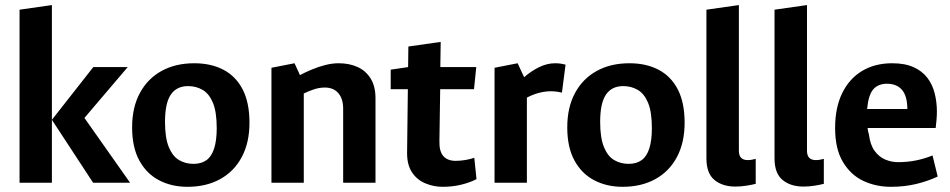

<svg xmlns="http://www.w3.org/2000/svg" viewBox="-20 -711 3698 747"><path d="M342.3 0 181.9 -244.9 343 -450H476.9L308.5 -252.2L486.1 0ZM56.1 0V-673.3L181.9 -691.3V0Z M709.2 15.8Q647.2 15.8 598.6 -9.8Q549.9 -35.3 522 -86.6Q494 -137.9 494 -215.5Q494 -293.5 524.3 -349.3Q554.5 -405.2 608.7 -435Q662.8 -464.9 735.7 -464.9Q801.3 -464.9 849.5 -439.5Q897.7 -414.2 924.2 -362.9Q950.6 -311.6 950.6 -233.5Q950.6 -156.5 920.9 -100.4Q891.1 -44.3 836.9 -14.3Q782.7 15.8 709.2 15.8ZM732.9 -73.5Q763.3 -73.5 783.4 -88Q803.4 -102.5 813.3 -133.7Q823.2 -164.8 823.2 -212.5Q823.2 -274.9 808.6 -310.6Q793.9 -346.3 768.6 -361.1Q743.3 -376 711.9 -376Q666.9 -376 644.4 -342.7Q622 -309.4 622 -236.5Q622 -175 636.6 -139.1Q651.3 -103.2 676.4 -88.3Q701.4 -73.5 732.9 -73.5Z M1036.1 0V-447.3L1125.9 -464.9L1147 -418.8Q1167.6 -429.8 1193 -440.4Q1218.4 -451.1 1245.4 -458Q1272.4 -464.9 1297.8 -464.9Q1339.7 -464.9 1371.9 -450Q1404 -435.1 1422.5 -404.8Q1440.9 -374.5 1440.9 -329V0H1315.1V-287.9Q1315.1 -326.4 1296.5 -348.4Q1277.9 -370.4 1243.7 -370.4Q1222.4 -370.4 1201 -363.2Q1179.5 -356 1161.9 -347.3V0Z M1702.1 15.8Q1666.7 15.8 1634.6 2.2Q1602.4 -11.3 1583.1 -40.2Q1563.8 -69.1 1563.8 -115.4L1566.8 -364H1500.1V-440L1567.8 -450L1568.8 -530L1694.6 -548L1693.1 -450H1832.9L1824.2 -364H1692.6L1689.6 -162.2Q1688.6 -122 1705 -103.6Q1721.4 -85.2 1752.6 -85.2Q1772.5 -85.2 1791.8 -88.7Q1811.1 -92.2 1825.3 -97.1L1833.9 -14.1Q1810.5 -1.5 1776.3 7.1Q1742.1 15.8 1702.1 15.8Z M1904.1 0V-447.3L1993.9 -464.9L2019.2 -410.5Q2044.1 -432.9 2075.8 -448.9Q2107.6 -464.9 2139.9 -464.9Q2152.5 -464.9 2162.1 -463.3Q2171.7 -461.7 2180.4 -459.6L2166.3 -350.8Q2158.2 -352.8 2147.3 -354.3Q2136.3 -355.9 2123.1 -355.9Q2100.2 -355.9 2076.4 -349.5Q2052.5 -343.2 2029.9 -331.2V0Z M2402.2 15.8Q2340.2 15.8 2291.6 -9.8Q2242.9 -35.3 2215 -86.6Q2187 -137.9 2187 -215.5Q2187 -293.5 2217.3 -349.3Q2247.5 -405.2 2301.7 -435Q2355.8 -464.9 2428.7 -464.9Q2494.3 -464.9 2542.5 -439.5Q2590.7 -414.2 2617.2 -362.9Q2643.6 -311.6 2643.6 -233.5Q2643.6 -156.5 2613.9 -100.4Q2584.1 -44.3 2529.9 -14.3Q2475.7 15.8 2402.2 15.8ZM2425.9 -73.5Q2456.3 -73.5 2476.4 -88Q2496.4 -102.5 2506.3 -133.7Q2516.2 -164.8 2516.2 -212.5Q2516.2 -274.9 2501.6 -310.6Q2486.9 -346.3 2461.6 -361.1Q2436.3 -376 2404.9 -376Q2359.9 -376 2337.4 -342.7Q2315 -309.4 2315 -236.5Q2315 -175 2329.6 -139.1Q2344.3 -103.2 2369.4 -88.3Q2394.4 -73.5 2425.9 -73.5Z M2841.1 14.9Q2790.9 14.9 2759.6 -10.9Q2728.4 -36.7 2728.4 -95V-673.3L2854.7 -691.3V-124.2Q2854.7 -106 2863.5 -97Q2872.4 -88.1 2888.9 -88.1Q2897.7 -88.1 2905.2 -89.6Q2912.8 -91 2920.2 -93V4.3Q2903.8 8.3 2882.9 11.6Q2862 14.9 2841.1 14.9Z M3106.1 14.9Q3055.9 14.9 3024.6 -10.9Q2993.4 -36.7 2993.4 -95V-673.3L3119.7 -691.3V-124.2Q3119.7 -106 3128.5 -97Q3137.4 -88.1 3153.9 -88.1Q3162.7 -88.1 3170.2 -89.6Q3177.8 -91 3185.2 -93V4.3Q3168.8 8.3 3147.9 11.6Q3127 14.9 3106.1 14.9Z M3445.9 15.8Q3387.9 15.8 3338.7 -7.3Q3289.5 -30.5 3259.3 -81.2Q3229.1 -132 3229.1 -212.9Q3229.1 -292.3 3256.7 -348.7Q3284.3 -405.1 3334.1 -435Q3384 -464.9 3450.9 -464.9Q3501 -464.9 3534.6 -449.6Q3568.2 -434.3 3588.1 -408.1Q3608 -381.9 3616.5 -347.9Q3625.1 -313.8 3625.1 -276.8Q3625.1 -261.8 3623.5 -243.1Q3621.9 -224.3 3620.4 -213.1H3355.4Q3356 -206.1 3357.4 -199.9Q3358.7 -193.7 3360.8 -187.3Q3365.6 -147.7 3382.7 -124.1Q3399.8 -100.5 3424.1 -90.3Q3448.5 -80.1 3474 -80.1Q3510.3 -80.1 3543.2 -86.7Q3576.1 -93.2 3608.1 -106.2L3628.2 -24.2Q3592.2 -7 3546.2 4.4Q3500.1 15.8 3445.9 15.8ZM3353.6 -286.9H3510.1Q3510.1 -336.8 3489.6 -361Q3469.1 -385.2 3430.9 -385.2Q3397.2 -385.2 3378 -364Q3358.9 -342.7 3353.6 -286.9Z"/></svg>

Font: Ancizar Sans Thin
Style: Regular
Weight: 100
Designer: Cesar Puertas, Viviana Monsalve, Julian Moncada, Julian Prieto, Jose Castro, Mariel Hernandez, Felipe Aragon, Sara Alarc
Version: Version 8.100